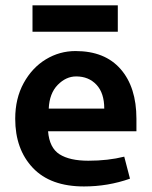

<svg xmlns="http://www.w3.org/2000/svg" viewBox="-20 -676 560 709"><path d="M36.2 0ZM36.2 -237.5Q36.2 -125 101.2 -56.2Q166.2 12.5 290 12.5Q378.8 12.5 460 -16.2L438.8 -97.5Q378.8 -82.5 306.2 -82.5Q237.5 -82.5 200 -106.2Q162.5 -130 157.5 -191.2H483.8V-237.5Q483.8 -353.8 425.6 -420.6Q367.5 -487.5 258.8 -487.5Q200 -487.5 149.4 -456.9Q98.8 -426.2 67.5 -369.4Q36.2 -312.5 36.2 -237.5ZM365 -275H160Q162.5 -331.2 193.1 -362.5Q223.8 -393.8 261.2 -393.8Q307.5 -393.8 336.2 -363.1Q365 -332.5 365 -275ZM100 -558.8H415V-656.2H100Z"/></svg>

Font: Cambay
Style: Bold
Weight: 700
Designer: Pooja Saxena
Foundry: Pooja Saxena
Version: Version 1.096;PS 001.096;hotconv 1.0.70;makeotf.lib2.5.58329